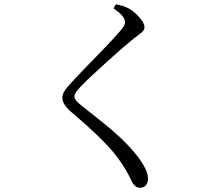

<svg xmlns="http://www.w3.org/2000/svg" viewBox="-20 -817 1040 898"><path d="M634.4 61.2Q622.2 61.2 613.3 53.8Q604.4 46.5 598.9 36.8Q591.3 22.2 581.6 1.9Q571.9 -18.4 551.1 -49.8Q516.4 -103.3 458.9 -160.8Q401.3 -218.4 310.6 -295.5Q291.8 -312.1 281.7 -328.1Q271.7 -344.2 271.7 -360.3Q271.7 -373.4 279.1 -386.9Q286.4 -400.4 297.9 -412.9Q313.3 -430.6 337.9 -456.8Q362.5 -483 392.2 -513.5Q421.9 -543.9 451 -573.7Q480.1 -603.5 503.9 -629.4Q527.8 -655.3 541.8 -671.7Q555.1 -687.3 560 -696.2Q564.9 -705.1 564.9 -713.7Q564.9 -726.2 553.3 -741.6Q541.6 -756.9 510.4 -778.3L522.3 -796.8Q539.7 -793.5 554.4 -789.2Q569.1 -784.9 583.6 -776.5Q601.2 -766.8 617.5 -751.1Q633.9 -735.5 644.7 -719.3Q655.6 -703.1 655.6 -690.7Q655.6 -680.6 650 -673.2Q644.5 -665.8 633.3 -657.7Q622.1 -649.7 604.4 -636.1Q579.5 -615.7 544.8 -585.5Q510.2 -555.3 474.1 -522.6Q438.1 -489.9 408.3 -462Q378.5 -434.1 363.3 -418.1Q341.9 -396.1 335 -385.4Q328.1 -374.7 328.1 -366.3Q328.1 -356.1 336.7 -345.9Q345.4 -335.8 361.9 -322.7Q413.5 -281.6 459.8 -244.8Q506 -207.9 546.9 -169.5Q587.7 -131 623 -85.8Q644.1 -59.3 658.2 -31.5Q672.2 -3.8 672.2 17.9Q672.2 31 667.9 40.6Q663.5 50.2 655.2 55.7Q646.8 61.2 634.4 61.2Z"/></svg>

Font: Noto Serif SC ExtraLight
Style: Regular
Weight: 200
Designer: Ryoko NISHIZUKA 西塚涼子 (kana & ideographs); Frank Grießhammer (Latin, Greek & Cyrillic); Wenlong ZHANG 张文龙 (bopomofo); San
Foundry: Adobe
Version: Version 2.002-H1;hotconv 1.1.0;makeotfexe 2.6.0